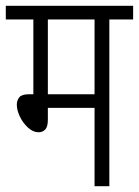

<svg xmlns="http://www.w3.org/2000/svg" viewBox="-20 -642 479 662"><path d="M357 -575V0H306V-270H145V-229Q145 -205 136 -195.5Q127 -186 113 -186Q94 -186 76.5 -202Q59 -218 48.5 -240Q38 -262 38 -281Q38 -296 46.5 -306.5Q55 -317 79 -317H95V-575H0V-622H439V-575ZM306 -575H145V-317H306Z"/></svg>

Font: Noto Sans ExtraCondensed Light
Style: Italic
Weight: 300
Width: 2
Italic angle: -12°
Designer: Monotype Design Team
Foundry: Monotype Imaging Inc.
Version: Version 2.013; ttfautohint (v1.8.4.7-5d5b)